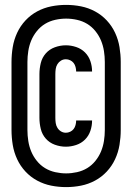

<svg xmlns="http://www.w3.org/2000/svg" viewBox="-20 -732 540 784"><path d="M250 32Q219 32 189 26Q159 20 132 5.5Q105 -9 84 -31.5Q63 -54 50 -82Q37 -110 32 -140.5Q27 -171 27 -201V-479Q27 -509 32 -539.5Q37 -570 50 -598Q63 -626 84 -648.5Q105 -671 132 -685.5Q159 -700 189 -706Q219 -712 250 -712Q281 -712 311 -706Q341 -700 368 -685.5Q395 -671 416 -648.5Q437 -626 450 -598Q463 -570 468 -539.5Q473 -509 473 -479V-201Q473 -171 468 -140.5Q463 -110 450 -82Q437 -54 416 -31.5Q395 -9 368 5.5Q341 20 311 26Q281 32 250 32ZM250 -24Q272 -24 294.5 -29Q317 -34 336 -45.5Q355 -57 369.5 -75Q384 -93 392.5 -113.5Q401 -134 404.5 -156.5Q408 -179 408 -201V-479Q408 -501 404.5 -523.5Q401 -546 392.5 -566.5Q384 -587 369.5 -605Q355 -623 336 -634.5Q317 -646 294.5 -651Q272 -656 250 -656Q228 -656 205.5 -651Q183 -646 164 -634.5Q145 -623 130.5 -605Q116 -587 107.5 -566.5Q99 -546 95.5 -523.5Q92 -501 92 -479V-201Q92 -179 95.5 -156.5Q99 -134 107.5 -113.5Q116 -93 130.5 -75Q145 -57 164 -45.5Q183 -34 205.5 -29Q228 -24 250 -24ZM249 -133Q226 -133 204 -141Q182 -149 167 -166Q152 -183 146.5 -205.5Q141 -228 141 -251V-429Q141 -452 146.5 -474.5Q152 -497 167 -514Q182 -531 204 -539Q226 -547 249 -547Q270 -547 291 -540Q312 -533 327 -518Q342 -503 349 -482.5Q356 -462 356 -440H291Q291 -449 288.5 -458.5Q286 -468 280.5 -475Q275 -482 266.5 -486Q258 -490 249 -490Q238 -490 229 -484.5Q220 -479 214.5 -470Q209 -461 207.5 -450.5Q206 -440 206 -429V-251Q206 -240 207.5 -229.5Q209 -219 214.5 -210Q220 -201 229 -195.5Q238 -190 249 -190Q258 -190 266.5 -194Q275 -198 280.5 -205Q286 -212 288.5 -221.5Q291 -231 291 -240H356Q356 -218 349 -197.5Q342 -177 327 -162Q312 -147 291 -140Q270 -133 249 -133Z"/></svg>

Font: Iosevka Algr
Style: Bold
Weight: 700
Monospace: yes
Designer: Belleve Invis
Foundry: Belleve Invis
Version: Version 26.0.2; ttfautohint (v1.8.3)